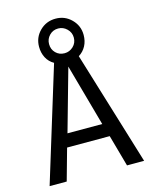

<svg xmlns="http://www.w3.org/2000/svg" viewBox="-116 -846 731 922"><g transform="rotate(-15 250.0 -385.0)"><path d="M311.5 -659.2Q311.5 -684.6 293 -702.6Q274.4 -720.7 250 -720.7Q223.6 -720.7 206.1 -702.6Q188.5 -684.6 188.5 -659.2Q188.5 -632.8 206.1 -615.2Q223.6 -597.7 250 -597.7Q274.4 -597.7 293 -615.2Q311.5 -632.8 311.5 -659.2ZM250 -531.2 163.1 -222.7H335.9ZM188.5 -566.4Q164.1 -580.1 151.4 -604.5Q138.7 -628.9 138.7 -659.2Q138.7 -705.1 170.9 -737.3Q203.1 -769.5 250 -769.5Q295.9 -769.5 328.1 -737.3Q360.4 -705.1 360.4 -659.2Q360.4 -628.9 347.7 -605Q335 -581.1 311.5 -566.4L484.4 0H399.4L355.5 -157.2H143.6L99.6 0H14.6Z"/></g></svg>

Font: BabelStone Shapes
Style: Regular
Weight: 400
Designer: Andrew West
Foundry: BabelStone
Version: Version 15.0.0 September 13, 2022